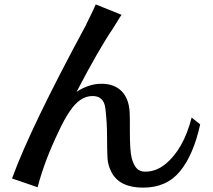

<svg xmlns="http://www.w3.org/2000/svg" viewBox="-20 -819 974 880"><path d="M35.2 -1Q118.2 -230.5 373 -702.1L378.9 -714.8Q385.7 -727.5 393.6 -744.6Q401.4 -761.7 409.2 -777.3Q417 -793 418.9 -798.8L537.1 -751Q529.3 -740.2 519.5 -723.6Q509.8 -707 497.1 -687.5Q433.6 -594.7 331.1 -398.4Q388.7 -435.5 446.3 -435.1Q503.9 -434.6 537.1 -401.4Q570.3 -368.2 574.2 -305.7Q575.2 -286.1 575.2 -269.5V-217.8Q575.2 -127 583.5 -95.2Q591.8 -63.5 606 -47.9Q620.1 -32.2 645.5 -32.2Q695.3 -32.2 737.3 -66.4Q821.3 -134.8 858.4 -280.3L897.5 -249Q867.2 -110.4 805.7 -34.7Q744.1 41 636.2 41Q528.3 41 491.2 -29.3Q474.6 -60.5 472.7 -94.2Q470.7 -127.9 470.7 -192.9Q470.7 -257.8 462.9 -322.3Q456.1 -378.9 404.3 -378.9Q346.7 -378.9 300.8 -310.5Q275.4 -274.4 247.1 -212.9Q183.6 -80.1 152.3 39.1Z"/></svg>

Font: GenEi LateMin P v2
Style: Medium
Weight: 500
Designer: o_tamon (Modified)
Foundry: o_tamon / Adobe Systems Incorporated / FONT 910 / Philipp H. Poll
Version: Version 2.1;Original Version 1.004